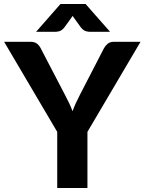

<svg xmlns="http://www.w3.org/2000/svg" viewBox="-30 -933 717 953"><path d="M0 0ZM404 -278.5V0H254V-278.5L-9.5 -725.5H122.5Q142 -725.5 153.8 -716.2Q165.5 -707 172.5 -692.5L291.5 -464Q303.5 -441 313.2 -421Q323 -401 330 -381Q344 -419.5 367.5 -464L485.5 -692.5Q491.5 -704.5 503.5 -715Q515.5 -725.5 534.5 -725.5H667.5ZM516.5 -775H416.5Q408.5 -775 396.8 -778Q385 -781 372.5 -795.5L338.5 -842.5L330.5 -854L322.5 -842.5L288.5 -795.5Q276 -781 264.2 -778Q252.5 -775 244.5 -775H149L270 -913H395Z"/></svg>

Font: Lato Heavy
Style: Regular
Weight: 800
Designer: Lukasz Dziedzic
Foundry: tyPoland Lukasz Dziedzic
Version: Version 2.007; 2014-02-27